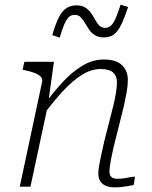

<svg xmlns="http://www.w3.org/2000/svg" viewBox="-20 -803 654 826"><path d="M65 0H111L189 -364V-372L212 -537H85L77 -503L87 -501Q112 -496 129.5 -489Q147 -482 155.5 -473Q164 -464 161 -450ZM469 -171 513 -347Q520 -379 525 -407Q530 -435 530 -459Q530 -498 505 -522.5Q480 -547 426 -547Q379 -547 334 -520Q289 -493 246 -446Q203 -399 160 -338L169 -312Q214 -372 254.5 -415Q295 -458 334 -482Q373 -506 413 -506Q450 -506 466.5 -491Q483 -476 483 -450Q483 -427 479 -404Q475 -381 468 -350L428 -193Q421 -161 415.5 -136Q410 -111 406.5 -91.5Q403 -72 403 -56Q403 -36 412 -22.5Q421 -9 437 -3Q453 3 474 3Q488 3 502.5 1.5Q517 0 530.5 -2.5Q544 -5 555 -7L561 -43Q552 -43 540 -40.5Q528 -38 514 -36Q500 -34 484 -34Q469 -34 460 -41Q451 -48 451 -64Q451 -75 453 -90Q455 -105 459 -125Q463 -145 469 -171ZM427 -642Q404 -642 388.5 -651.5Q373 -661 363 -676Q353 -691 344.5 -705.5Q336 -720 326.5 -729.5Q317 -739 301 -739Q279 -739 265.5 -716Q252 -693 237 -641L205 -652Q219 -701 233.5 -729Q248 -757 266.5 -768.5Q285 -780 309 -780Q332 -780 347 -770.5Q362 -761 372 -746.5Q382 -732 390 -717Q398 -702 408 -692.5Q418 -683 432 -683Q447 -683 458 -693.5Q469 -704 478.5 -726.5Q488 -749 499 -783L531 -773Q515 -724 500.5 -695Q486 -666 469 -654Q452 -642 427 -642Z"/></svg>

Font: Roboto Serif 20pt Thin
Style: Italic
Weight: 250
Italic angle: -10°
Version: Version 1.007